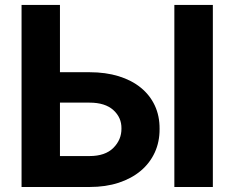

<svg xmlns="http://www.w3.org/2000/svg" viewBox="-20 -747 934 767"><path d="M66.1 -727.3H219.5V-458.5H337.7Q402.3 -458.5 454.2 -442.5Q506 -426.5 542.4 -396.8Q578.8 -367.2 598.4 -325.5Q617.9 -283.7 617.5 -232.2Q617.9 -180.8 598.4 -138.1Q578.8 -95.5 542.4 -64.8Q506 -34.1 454.2 -17Q402.3 0 337.7 0H66.1ZM676.5 -727.3H830.3V0H676.5ZM337.7 -123.6Q400.2 -123.6 432.9 -156.2Q465.6 -188.9 465.2 -233.7Q465.9 -277.3 432.9 -307.2Q399.9 -337 337.7 -337H219.5V-123.6Z"/></svg>

Font: Inter P
Style: Bold
Weight: 700
Designer: Rasmus Andersson
Foundry: rsms
Version: Version 3.018;git-588b23468